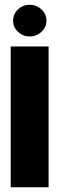

<svg xmlns="http://www.w3.org/2000/svg" viewBox="-20 -786 249 806"><path d="M25 0V-591H184V0ZM104 -633Q76 -633 55.5 -652.5Q35 -672 35 -699Q35 -727 55.5 -746.5Q76 -766 104 -766Q133 -766 154 -746.5Q175 -727 175 -700Q175 -672 154 -652.5Q133 -633 104 -633Z"/></svg>

Font: Alumni Sans Thin Black
Style: Regular
Weight: 900
Version: Version 1.018